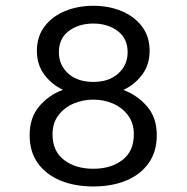

<svg xmlns="http://www.w3.org/2000/svg" viewBox="-20 -645 659 675"><path d="M308.2 10.5Q243 10.5 192.5 -10.2Q142 -31 113.1 -71.2Q84.2 -111.5 84.2 -169.7Q84.2 -231.3 117.8 -271.2Q151.5 -311 201.3 -329.2Q161.3 -348.2 135.5 -383Q109.7 -417.8 109.7 -466.2Q109.7 -516.8 136.8 -552.3Q163.8 -587.8 208.9 -606.2Q254 -624.7 308.2 -624.7Q362 -624.7 406.9 -606.2Q451.8 -587.8 478.9 -552.3Q506 -516.8 506 -466.2Q506 -417.5 480.1 -382.8Q454.2 -348 413.8 -328.8Q463 -310.3 497.1 -270.8Q531.2 -231.3 531.2 -169.7Q531.2 -111.5 502.4 -71.2Q473.7 -31 423.4 -10.2Q373.2 10.5 308.2 10.5ZM164.7 -172.8Q164.7 -113.3 205.2 -82.5Q245.8 -51.7 308.2 -51.7Q370.2 -51.7 410.3 -82.5Q450.5 -113.3 450.5 -172.8Q450.5 -212.3 430.2 -239.5Q409.8 -266.7 377.3 -280.8Q344.8 -294.8 308.2 -294.8Q271.5 -294.8 238.6 -280.8Q205.7 -266.7 185.2 -239.5Q164.7 -212.3 164.7 -172.8ZM187 -461.3Q187 -416.3 219.8 -386.7Q252.5 -357 308.2 -357Q363.2 -357 395.9 -386.7Q428.7 -416.3 428.7 -461.3Q428.7 -509.8 393.8 -536Q359 -562.2 308.2 -562.2Q256.8 -562.2 221.9 -536Q187 -509.8 187 -461.3Z"/></svg>

Font: Sono ExtraLight
Style: Regular
Weight: 200
Designer: Tyler Finck
Foundry: Tyler Finck
Version: Version 2.112